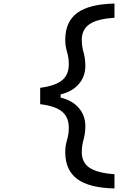

<svg xmlns="http://www.w3.org/2000/svg" viewBox="-20 -920 790 1080"><path d="M624 -820Q527 -814 483.5 -784Q440 -754 440 -696Q440 -660 450 -625.5Q460 -591 460 -548Q460 -489 422.5 -446.5Q385 -404 321 -389V-380H206V-426Q290 -437 328.5 -468Q367 -499 367 -558Q367 -595 357 -628Q347 -661 347 -696Q347 -798 414.5 -847.5Q482 -897 624 -900ZM624 60V140Q482 137 414.5 87Q347 37 347 -64Q347 -100 357 -132.5Q367 -165 367 -202Q367 -261 328.5 -292.5Q290 -324 206 -334V-380H321V-371Q385 -356 422.5 -313.5Q460 -271 460 -212Q460 -170 450 -135Q440 -100 440 -64Q440 -6 483.5 23.5Q527 53 624 60Z"/></svg>

Font: Martian Mono SemiExpanded Light
Style: Regular
Weight: 300
Width: 6
Monospace: yes
Designer: Roman Shamin
Foundry: Evil Martians
Version: Version 0.930